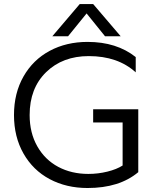

<svg xmlns="http://www.w3.org/2000/svg" viewBox="-20 -923 760 958"><path d="M241.2 -742.2 377.9 -902.8H444.8L582 -742.2H503.9L412.1 -856L319.8 -742.2ZM417 15.1Q311 15.1 227.8 -29.3Q144.5 -73.7 97.2 -157Q49.8 -240.2 49.8 -349.1Q49.8 -458 97.2 -541.3Q144.5 -624.5 227.8 -669.2Q311 -713.9 417 -713.9Q562 -713.9 657.2 -638.2V-562Q567.9 -643.1 422.9 -643.1Q292.5 -643.1 210.2 -563Q127.9 -482.9 127.9 -349.1Q127.9 -259.8 166.3 -192.6Q204.6 -125.5 270.8 -90.3Q336.9 -55.2 420.9 -55.2Q469.7 -55.2 515.9 -66.7Q562 -78.1 591.8 -97.2V-312H444.8V-377.9H669.9V-64Q575.7 15.1 417 15.1Z"/></svg>

Font: Prompt Light
Style: Regular
Weight: 300
Designer: Katatrad Team
Foundry: CadsonDemak
Version: Version 1.000;PS 001.000;hotconv 1.0.88;makeotf.lib2.5.64775